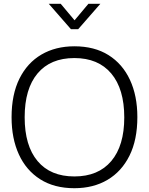

<svg xmlns="http://www.w3.org/2000/svg" viewBox="-20 -982 785 1012"><path d="M372 10Q266 10 192 -37Q118 -84 79.5 -168Q41 -252 41 -364Q41 -484 82.5 -567.5Q124 -651 198.5 -694.5Q273 -738 372 -738Q478 -738 552 -691.5Q626 -645 665 -561Q704 -477 704 -365Q704 -245 662.5 -161.5Q621 -78 546.5 -34Q472 10 372 10ZM372 -52Q498 -52 566.5 -133Q635 -214 635 -363Q635 -513 566.5 -594.5Q498 -676 372 -676Q246 -676 178 -595Q110 -514 110 -364Q110 -214 178 -133Q246 -52 372 -52ZM354 -828 237 -962H300L373 -875L446 -962H509L392 -828Z"/></svg>

Font: BDO Grotesk Light
Style: Regular
Weight: 300
Designer: Deni Anggara
Foundry: Lokal Container
Version: Version 2.000